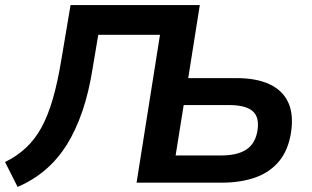

<svg xmlns="http://www.w3.org/2000/svg" viewBox="-27 -725 1239 762"><path d="M43 17 -7 -82Q40 -105 75.5 -138Q111 -171 137 -218Q163 -265 182.5 -332Q202 -399 217 -491L253 -705H766L720 -415H912Q990 -415 1042 -391Q1094 -367 1116.5 -319.5Q1139 -272 1128 -199Q1117 -129 1080.5 -85Q1044 -41 986 -20.5Q928 0 852 0H515L608 -587H363L341 -456Q326 -360 300 -284Q274 -208 238 -150.5Q202 -93 153.5 -51.5Q105 -10 43 17ZM670 -108H850Q916 -108 951.5 -132Q987 -156 995 -208Q1003 -261 975 -284.5Q947 -308 882 -308H702Z"/></svg>

Font: Nunito Sans 6pt
Style: Bold Italic
Weight: 700
Italic angle: -9°
Version: Version 3.101;gftools[0.9.27]